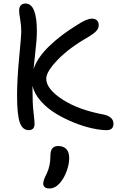

<svg xmlns="http://www.w3.org/2000/svg" viewBox="-20 -693 695 1093"><path d="M144 47.9Q107.4 47.9 92.3 3.2Q77.1 -41.5 77.1 -149.9Q77.1 -240.2 89.1 -365.2Q101.1 -490.2 101.1 -512.2Q101.1 -547.9 95 -582.5Q88.9 -617.2 88.9 -631.8Q88.9 -652.3 98.4 -662.6Q107.9 -672.9 125 -672.9Q189.9 -672.9 189.9 -515.1Q189.9 -489.7 187.3 -457.5Q184.6 -425.3 178.7 -373.5Q172.9 -321.8 170.9 -299.8Q193.8 -366.7 261 -431.2Q328.1 -495.6 418.9 -550.8Q473.6 -586.9 502.9 -586.9Q521 -586.9 531.5 -577.4Q542 -567.9 542 -549.8Q542 -530.8 527.6 -515.9Q513.2 -501 481.9 -481.9Q375 -421.4 309.1 -353.3Q243.2 -285.2 243.2 -245.1Q243.2 -187.5 334 -127.7Q424.8 -67.9 569.8 -41Q596.7 -35.6 611.3 -22.2Q626 -8.8 626 11.2Q626 47.9 586.9 47.9Q552.7 47.9 504.4 37.4Q456.1 26.9 401.4 4.9Q346.7 -17.1 298.1 -46.4Q249.5 -75.7 212.6 -117.2Q175.8 -158.7 165 -204.1V-182.1Q165 -102.1 170.9 -53Q176.8 -3.9 176.8 11.2Q176.8 47.9 144 47.9ZM261.2 379.9Q244.1 379.9 235.1 372.6Q226.1 365.2 226.1 352.1Q226.1 333 245.1 296.9Q267.1 252.9 267.1 191.9Q267.1 138.2 311 138.2Q340.8 138.2 357.4 155.3Q374 172.4 374 207Q374 240.2 360.1 279.5Q346.2 318.8 321.8 348.1Q293.9 379.9 261.2 379.9Z"/></svg>

Font: Shantell Sans Irregular Bouncy
Style: Regular
Weight: 400
Designer: Stephen Nixon, Anya Danilova, Shantell Martin
Foundry: Arrow Type
Version: Version 1.006;[9816181b4]